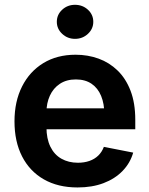

<svg xmlns="http://www.w3.org/2000/svg" viewBox="-20 -785 634 815"><path d="M309.1 10.7Q226.1 10.7 166 -23.7Q106 -58.1 73.7 -121.1Q41.5 -184.1 41.5 -270Q41.5 -354 73.5 -417.7Q105.5 -481.4 163.8 -517.1Q222.2 -552.7 300.8 -552.7Q353 -552.7 398.7 -536.1Q444.3 -519.5 479.2 -485.6Q514.2 -451.7 534.2 -399.7Q554.2 -347.7 554.2 -276.4V-236.3H101.6V-325.2H486.8L422.9 -300.3Q422.9 -344.7 409.2 -377.9Q395.5 -411.1 368.7 -429.4Q341.8 -447.8 301.8 -447.8Q262.2 -447.8 234.1 -429.2Q206.1 -410.6 191.7 -378.9Q177.2 -347.2 177.2 -308.1V-245.6Q177.2 -196.3 193.8 -162.4Q210.4 -128.4 240.7 -111.3Q271 -94.2 311 -94.2Q337.4 -94.2 359.4 -101.8Q381.3 -109.4 397 -124.5Q412.6 -139.6 420.9 -161.6L545.4 -137.2Q532.7 -92.8 500.2 -59.3Q467.8 -25.9 419.4 -7.6Q371.1 10.7 309.1 10.7ZM298.3 -620.1Q266.6 -620.1 243.9 -641.4Q221.2 -662.6 221.2 -692.4Q221.2 -722.7 243.9 -743.7Q266.6 -764.6 298.3 -764.6Q330.6 -764.6 353.3 -743.7Q376 -722.7 376 -692.4Q376 -662.6 353.3 -641.4Q330.6 -620.1 298.3 -620.1Z"/></svg>

Font: Inter Cardless
Style: Bold
Weight: 700
Designer: Rasmus Andersson
Foundry: rsms
Version: Version 4.001;git-9221beed3